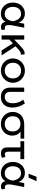

<svg xmlns="http://www.w3.org/2000/svg" viewBox="1654 -2450 812 4159"><g transform="rotate(90 2059.5 -371.0)"><path d="M276 15Q205.5 15 151.2 -19.2Q97 -53.5 66.5 -112.2Q36 -171 36 -245Q36 -300.5 53.2 -348Q70.5 -395.5 102.2 -430.8Q134 -466 177.5 -485.5Q221 -505 273 -505Q324.5 -505 363.5 -487Q402.5 -469 429 -438Q455.5 -407 470.5 -368L494 -490H580.5L535.5 -260Q523.5 -198.5 523.2 -158.5Q523 -118.5 533.5 -97.8Q544 -77 566 -72.2Q588 -67.5 620 -75.5L631 1Q586 18.5 547.5 13.2Q509 8 484 -17.2Q459 -42.5 453.5 -85Q426.5 -36.5 383.2 -10.8Q340 15 276 15ZM282.5 -68Q331.5 -68 362.8 -91.2Q394 -114.5 412.8 -154Q431.5 -193.5 441.5 -243Q438 -259 432 -281.8Q426 -304.5 415 -329Q404 -353.5 386.2 -374.5Q368.5 -395.5 342.5 -408.8Q316.5 -422 280 -422Q234.5 -422 200.8 -400.5Q167 -379 148.2 -339.2Q129.5 -299.5 129.5 -245.5Q129.5 -163 171.5 -115.5Q213.5 -68 282.5 -68Z M746.5 0V-490H838.5V-274L956 -386.5Q995.5 -424.5 1027.8 -451.8Q1060 -479 1091 -491.2Q1122 -503.5 1158.5 -497L1164.5 -415.5Q1137.5 -420 1114.5 -410.5Q1091.5 -401 1067.8 -380.2Q1044 -359.5 1013.5 -330.5L983.5 -301.5L1181.5 0H1074L918 -245L838.5 -167.5V0Z M1509.5 15Q1433.5 15 1374 -20.5Q1314.5 -56 1280.5 -115Q1246.5 -174 1246.5 -245Q1246.5 -297.5 1266 -344.5Q1285.5 -391.5 1321 -427.8Q1356.5 -464 1404.5 -484.5Q1452.5 -505 1509.5 -505Q1586 -505 1645.5 -469.5Q1705 -434 1739 -375Q1773 -316 1773 -245Q1773 -192.5 1753.5 -145.5Q1734 -98.5 1698.5 -62.5Q1663 -26.5 1615 -5.8Q1567 15 1509.5 15ZM1509.5 -68Q1559 -68 1597.2 -89.8Q1635.5 -111.5 1657.5 -151.2Q1679.5 -191 1679.5 -245Q1679.5 -299.5 1657.8 -339.2Q1636 -379 1597.5 -400.5Q1559 -422 1509.5 -422Q1460 -422 1421.8 -400.5Q1383.5 -379 1361.8 -339.2Q1340 -299.5 1340 -245Q1340 -191 1361.8 -151.2Q1383.5 -111.5 1422 -89.8Q1460.5 -68 1509.5 -68Z M2081 15Q2011.5 15 1966.8 -11Q1922 -37 1900.2 -80.2Q1878.5 -123.5 1878.5 -176.5V-490H1970.5V-190Q1970.5 -129 2000 -99Q2029.5 -69 2080.5 -69Q2115.5 -69 2141 -81.8Q2166.5 -94.5 2183.2 -117Q2200 -139.5 2208.2 -171Q2216.5 -202.5 2216.5 -240.5Q2216.5 -282.5 2207.8 -323Q2199 -363.5 2181.5 -400.2Q2164 -437 2138 -468L2218.5 -505Q2263.5 -448.5 2287 -377.8Q2310.5 -307 2310.5 -237Q2310.5 -163.5 2284.2 -106.8Q2258 -50 2207 -17.5Q2156 15 2081 15Z M2666 15Q2590.5 15 2531.5 -19.2Q2472.5 -53.5 2438.8 -112Q2405 -170.5 2405 -243Q2405 -297 2423.5 -342.2Q2442 -387.5 2477 -420.8Q2512 -454 2561.8 -472Q2611.5 -490 2673 -490H2982.5V-410.5H2829Q2876 -379 2897.2 -330.8Q2918.5 -282.5 2918.5 -229.5Q2918.5 -178 2900.2 -133.8Q2882 -89.5 2848.5 -56Q2815 -22.5 2768.8 -3.8Q2722.5 15 2666 15ZM2667.5 -68Q2715.5 -68 2751.8 -88.2Q2788 -108.5 2808 -146.2Q2828 -184 2828 -238Q2828 -318.5 2782.8 -363.5Q2737.5 -408.5 2663.5 -408.5Q2616.5 -408.5 2579.2 -389.5Q2542 -370.5 2520.2 -334Q2498.5 -297.5 2498.5 -244Q2498.5 -163.5 2545.5 -115.8Q2592.5 -68 2667.5 -68Z M3302 14Q3265 14 3236 0.2Q3207 -13.5 3190.2 -43.2Q3173.5 -73 3173.5 -120V-407.5H3038.5V-490H3428V-407.5H3265.5V-157Q3265.5 -107 3279 -88.2Q3292.5 -69.5 3323 -69.5Q3337 -69.5 3351.2 -72.8Q3365.5 -76 3380.5 -82.5L3399 -5.5Q3375.5 4 3350.5 9Q3325.5 14 3302 14Z M3728 15Q3657.5 15 3603.2 -19.2Q3549 -53.5 3518.5 -112.2Q3488 -171 3488 -245Q3488 -300.5 3505.2 -348Q3522.5 -395.5 3554.2 -430.8Q3586 -466 3629.5 -485.5Q3673 -505 3725 -505Q3776.5 -505 3815.5 -487Q3854.5 -469 3881 -438Q3907.5 -407 3922.5 -368L3946 -490H4032.5L3987.5 -260Q3975.5 -198.5 3975.2 -158.5Q3975 -118.5 3985.5 -97.8Q3996 -77 4018 -72.2Q4040 -67.5 4072 -75.5L4083 1Q4038 18.5 3999.5 13.2Q3961 8 3936 -17.2Q3911 -42.5 3905.5 -85Q3878.5 -36.5 3835.2 -10.8Q3792 15 3728 15ZM3734.5 -68Q3783.5 -68 3814.8 -91.2Q3846 -114.5 3864.8 -154Q3883.5 -193.5 3893.5 -243Q3890 -259 3884 -281.8Q3878 -304.5 3867 -329Q3856 -353.5 3838.2 -374.5Q3820.5 -395.5 3794.5 -408.8Q3768.5 -422 3732 -422Q3686.5 -422 3652.8 -400.5Q3619 -379 3600.2 -339.2Q3581.5 -299.5 3581.5 -245.5Q3581.5 -163 3623.5 -115.5Q3665.5 -68 3734.5 -68ZM3743 -585 3809.5 -757H3904L3828.5 -585Z"/></g></svg>

Font: Geologica Cursive Light
Style: Regular
Weight: 300
Designer: Sindre Bremnes, Frode Helland
Foundry: Monokrom Skriftforlag AS
Version: Version 1.010;gftools[0.9.28]